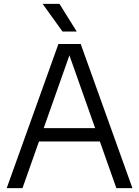

<svg xmlns="http://www.w3.org/2000/svg" viewBox="-20 -966 714 986"><path d="M14.5 0 280 -740H394.5L660 0H577.5L329.5 -701.5H343.5L95.5 0ZM153.5 -239.5 172.5 -308H501.5L520.5 -239.5ZM301 -804 199 -946H285.5L374 -804Z"/></svg>

Font: Encode Sans SC
Style: Regular
Weight: 400
Version: Version 3.002